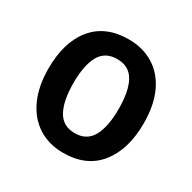

<svg xmlns="http://www.w3.org/2000/svg" viewBox="-130 -684 825 824"><g transform="rotate(30 282.0 -271.5)"><path d="M518 -272Q518 -143 457 -66.5Q396 10 281 10Q209 10 156 -24.5Q103 -59 74.5 -122.5Q46 -186 46 -272Q46 -404 107.5 -478.5Q169 -553 283 -553Q353 -553 406 -520.5Q459 -488 488.5 -425.5Q518 -363 518 -272ZM170 -272Q170 -184 196.5 -136Q223 -88 282 -88Q341 -88 367.5 -136Q394 -184 394 -272Q394 -361 367.5 -408Q341 -455 282 -455Q223 -455 196.5 -408Q170 -361 170 -272Z"/></g></svg>

Font: Noto Sans Khmer SemiCondensed SemiBold
Style: Regular
Weight: 600
Width: 4
Designer: Danh Hong and the Monotype Design Team
Foundry: Monotype Imaging Inc.
Version: Version 2.004; ttfautohint (v1.8.4.7-5d5b)